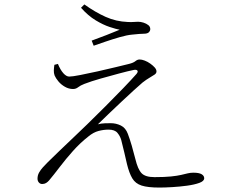

<svg xmlns="http://www.w3.org/2000/svg" viewBox="-20 -821 1040 865"><path d="M241 -533Q252 -506 265.5 -491Q279 -476 292 -476Q306 -476 341.5 -483Q377 -490 420 -499.5Q463 -509 501.5 -518.5Q540 -528 561 -533Q581 -538 590 -545.5Q599 -553 609 -553Q619 -553 632 -548Q645 -543 657 -534.5Q669 -526 677 -517Q685 -508 685 -499Q685 -491 676.5 -485Q668 -479 654 -471Q640 -463 622 -449Q607 -436 581.5 -413Q556 -390 526.5 -362Q497 -334 469 -307.5Q441 -281 421 -261Q436 -265 452 -265.5Q468 -266 479 -266Q503 -266 524.5 -255.5Q546 -245 556 -218Q565 -194 573.5 -165Q582 -136 590 -104Q601 -58 618 -40.5Q635 -23 676 -23Q722 -23 750.5 -26Q779 -29 796 -33Q813 -37 825.5 -40Q838 -43 851 -43Q877 -43 888.5 -36Q900 -29 900 -18Q900 -5 878 3Q856 11 823 15.5Q790 20 756 22Q722 24 698 24Q646 24 618 15Q590 6 576 -17.5Q562 -41 552 -82Q547 -104 540 -134Q533 -164 526 -191Q521 -208 509 -222.5Q497 -237 469 -237Q447 -237 424 -231Q401 -225 378 -206Q341 -177 308.5 -140.5Q276 -104 249 -68.5Q222 -33 201 -8Q195 -1 187.5 3.5Q180 8 170 8Q161 8 155 1Q149 -6 149 -16Q149 -31 156 -43.5Q163 -56 173.5 -67.5Q184 -79 196 -91Q217 -112 248.5 -142Q280 -172 313.5 -204Q347 -236 374 -262Q413 -300 455.5 -342.5Q498 -385 535.5 -424Q573 -463 595 -488Q603 -498 599 -503Q595 -508 583 -506Q558 -501 517 -490Q476 -479 433.5 -467Q391 -455 360 -443Q342 -436 332 -428Q322 -420 309 -420Q290 -420 272.5 -430Q255 -440 243 -454.5Q231 -469 226 -481Q222 -492 222.5 -504Q223 -516 225 -529ZM345 -786 360 -801Q409 -766 456 -745Q503 -724 555 -722Q572 -721 581 -722Q590 -723 602 -723Q614 -723 626.5 -719Q639 -715 648 -708Q657 -701 657 -690Q657 -682 650.5 -675.5Q644 -669 627 -669Q617 -669 606.5 -668Q596 -667 575 -665Q552 -663 519 -653.5Q486 -644 454 -633Q422 -622 402 -615L393 -638Q423 -649 459.5 -663Q496 -677 519 -687Q503 -690 474 -699.5Q445 -709 411 -729.5Q377 -750 345 -786Z"/></svg>

Font: Noto Serif TC
Style: Regular
Weight: 200
Designer: Ryoko NISHIZUKA 西塚涼子 (kana & ideographs); Frank Grießhammer (Latin, Greek & Cyrillic); Wenlong ZHANG 张文龙 (bopomofo); San
Foundry: Adobe
Version: Version 2.001;hotconv 1.1.0;makeotfexe 2.6.0